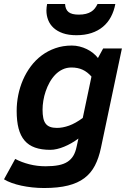

<svg xmlns="http://www.w3.org/2000/svg" viewBox="-49 -757 651 970"><path d="M460.9 -9.8Q450.2 41.5 430.4 79.6Q410.6 117.7 377.4 142.8Q344.2 168 294.4 180.4Q244.6 192.9 173.8 192.9Q143.1 192.9 113.8 189.7Q84.5 186.5 58.6 180.9Q32.7 175.3 10.3 167.2Q-12.2 159.2 -28.8 148.9L27.8 45.9Q60.1 63 99.4 73Q138.7 83 181.2 83Q219.2 83 246.6 77.6Q273.9 72.3 292.2 60.3Q310.5 48.3 321.5 29.8Q332.5 11.2 337.9 -15.1L347.2 -57.1Q330.1 -44.4 311.8 -33.9Q293.5 -23.4 275.1 -15.9Q256.8 -8.3 239 -4.2Q221.2 0 205.1 0Q160.2 0 127.9 -11.5Q95.7 -22.9 75.2 -46.9Q54.7 -70.8 44.9 -107.9Q35.2 -145 35.2 -196.8Q35.2 -236.8 43.2 -276.9Q51.3 -316.9 67.1 -353.5Q83 -390.1 106.7 -421.9Q130.4 -453.6 161.4 -476.8Q192.4 -500 230.5 -513.4Q268.6 -526.9 314 -526.9Q334 -526.9 353.3 -522Q372.6 -517.1 389.6 -508.8Q406.7 -500.5 421.1 -489Q435.5 -477.5 445.8 -463.9L472.2 -512.2H566.9ZM413.1 -370.1Q392.6 -393.6 368.2 -404.8Q343.8 -416 312 -416Q287.6 -416 267.1 -406.2Q246.6 -396.5 230.5 -379.9Q214.4 -363.3 202.1 -341.6Q189.9 -319.8 181.9 -296.1Q173.8 -272.5 169.9 -248.3Q166 -224.1 166 -203.1Q166 -178.2 169.7 -160.6Q173.3 -143.1 181.9 -132.1Q190.4 -121.1 204.3 -116Q218.3 -110.8 238.8 -110.8Q267.6 -110.8 299.8 -122.3Q332 -133.8 369.1 -161.1ZM533.7 -736.8Q526.9 -700.7 511.2 -671.4Q495.6 -642.1 470.9 -621.6Q446.3 -601.1 412.8 -590.1Q379.4 -579.1 336.9 -579.1Q297.4 -579.1 268.8 -589.1Q240.2 -599.1 221.7 -616.2Q203.1 -633.3 194.3 -656Q185.5 -678.7 185.5 -704.1Q185.5 -712.4 186.5 -720.5Q187.5 -728.5 189 -736.8H279.8Q281.2 -709 297.4 -696Q313.5 -683.1 348.6 -683.1Q369.6 -683.1 385 -687Q400.4 -690.9 411.4 -697.8Q422.4 -704.6 430.2 -714.6Q438 -724.6 443.8 -736.8Z"/></svg>

Font: Lorenzo Sans
Style: Bold Italic
Weight: 700
Italic angle: -12°
Foundry: Intel Corporation
Version: Version 1.00; ttfautohint (v1.5)